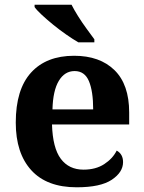

<svg xmlns="http://www.w3.org/2000/svg" viewBox="-20 -786 611 816"><path d="M306 10Q179 10 113 -62.5Q47 -135 47 -265Q47 -406 112 -477.5Q177 -549 295 -549Q404 -549 466.5 -488Q529 -427 529 -308V-257H201Q204 -157 238.5 -111Q273 -65 335 -65Q387 -65 423 -88.5Q459 -112 476 -146Q503 -131 503 -97Q503 -54 455 -22Q407 10 306 10ZM376 -321Q376 -398 358 -441Q340 -484 297 -484Q255 -484 230 -442.5Q205 -401 203 -321ZM313 -606Q289 -620 261 -639.5Q233 -659 206 -681Q179 -703 157.5 -723Q136 -743 127 -756V-766H284Q295 -744 312 -717Q329 -690 348 -664Q367 -638 381 -619V-606Z"/></svg>

Font: Noto Serif Toto
Style: Bold
Weight: 700
Designer: Monotype Design Team
Foundry: Monotype Imaging Inc.
Version: Version 2.001; ttfautohint (v1.8.4.7-5d5b)